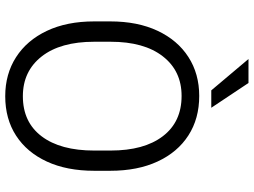

<svg xmlns="http://www.w3.org/2000/svg" viewBox="-136 -810 956 723"><g transform="rotate(90 341.5 -448.0)"><path d="M622.6 -385.7V-325.2Q622.6 -222.2 587.9 -147Q553.2 -71.8 490.2 -31Q427.2 9.8 341.8 9.8Q258.3 9.8 194.8 -31Q131.3 -71.8 95.7 -147Q60.1 -222.2 60.1 -325.2V-385.7Q60.1 -488.8 95.5 -564Q130.9 -639.2 194.1 -679.9Q257.3 -720.7 340.8 -720.7Q426.3 -720.7 489.5 -679.9Q552.7 -639.2 587.6 -564Q622.6 -488.8 622.6 -385.7ZM546.4 -325.2V-386.7Q546.4 -513.2 492.4 -583.7Q438.5 -654.3 340.8 -654.3Q246.6 -654.3 191.7 -583.7Q136.7 -513.2 136.7 -386.7V-325.2Q136.7 -198.2 192.1 -127.4Q247.6 -56.6 341.8 -56.6Q439.5 -56.6 492.9 -127.4Q546.4 -198.2 546.4 -325.2ZM292 -906.2 385.3 -766.1H319.8L201.7 -906.2Z"/></g></svg>

Font: Vazirmatn RD FD Light
Style: Regular
Weight: 300
Designer: Saber Rastikerdar
Foundry: Saber Rastikerdar
Version: Version 33.003